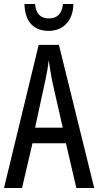

<svg xmlns="http://www.w3.org/2000/svg" viewBox="-20 -938 490 958"><path d="M361 0 309 -223H142L90 0H0L173 -714H274L450 0ZM240 -535Q235 -563 230.5 -589Q226 -615 223 -638Q218 -590 206 -536L155 -301H293ZM346 -918Q345 -856 311.5 -820Q278 -784 222 -784Q167 -784 135.5 -817.5Q104 -851 102 -918H155Q161 -846 224 -846Q287 -846 294 -918Z"/></svg>

Font: Noto Sans Lao ExtraCondensed
Style: Regular
Weight: 400
Width: 2
Designer: Monotype Design Team
Foundry: Monotype Imaging Inc.
Version: Version 2.004; ttfautohint (v1.8.4.7-5d5b)